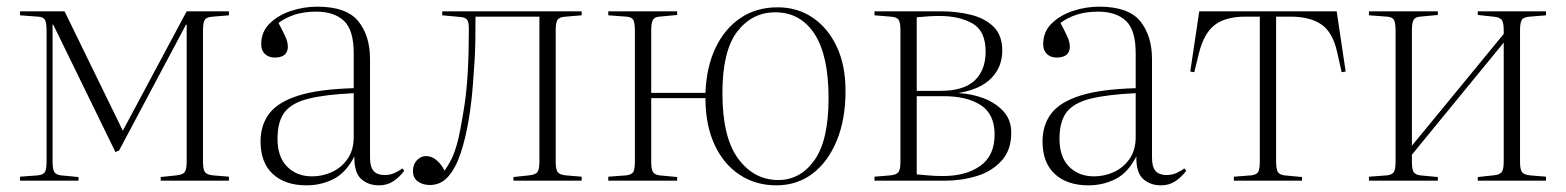

<svg xmlns="http://www.w3.org/2000/svg" viewBox="-20 -543 4706 577"><path d="M40 0V-12L94 -16Q110 -18 115 -26Q120 -34 120 -60V-449Q120 -475 115 -483.5Q110 -492 94 -493L40 -497V-509H174L338 -173L349 -150L541 -509H668V-497L620 -493Q601 -492 595.5 -483.5Q590 -475 590 -452V-57Q590 -35 595.5 -26.5Q601 -18 620 -16L668 -12V0H463V-11L510 -16Q530 -18 535.5 -26.5Q541 -35 541 -58V-469H539L338 -91L327 -86L140 -469H138V-59Q138 -35 143 -26.5Q148 -18 163 -16L216 -11V0Z M901 14Q837 14 800 -20Q763 -54 763 -118Q763 -167 789 -201.5Q815 -236 876 -255.5Q937 -275 1043 -278V-383Q1043 -453 1013.5 -480.5Q984 -508 930 -508Q894 -508 866 -499Q838 -490 817 -474Q834 -442 839.5 -428.5Q845 -415 845 -403Q845 -370 805 -370Q788 -370 776.5 -380.5Q765 -391 765 -410Q765 -448 791 -473Q817 -498 855.5 -510.5Q894 -523 933 -523Q1021 -523 1056.5 -479.5Q1092 -436 1092 -365V-69Q1092 -41 1103 -29Q1114 -17 1135 -17Q1152 -17 1165.5 -23Q1179 -29 1189 -37L1195 -30Q1180 -10 1161.5 2Q1143 14 1119 14Q1087 14 1065.5 -5Q1044 -24 1045 -73Q1020 -24 982.5 -5Q945 14 901 14ZM918 -13Q949 -13 977.5 -26Q1006 -39 1024.5 -65.5Q1043 -92 1043 -131V-263Q958 -259 907.5 -246.5Q857 -234 835.5 -206Q814 -178 814 -126Q814 -71 843 -42Q872 -13 918 -13Z M1272 13Q1251 13 1236 2.5Q1221 -8 1221 -29Q1221 -49 1233 -61.5Q1245 -74 1260 -74Q1277 -74 1291.5 -62Q1306 -50 1316 -30Q1327 -46 1336 -63.5Q1345 -81 1353 -109Q1362 -139 1375.5 -224.5Q1389 -310 1389 -457Q1389 -478 1383 -484.5Q1377 -491 1363 -492L1309 -497V-509H1728V-497L1680 -493Q1661 -492 1655.5 -483.5Q1650 -475 1650 -452V-57Q1650 -35 1655.5 -26.5Q1661 -18 1680 -16L1728 -12V0H1523V-11L1570 -16Q1590 -18 1595.5 -26.5Q1601 -35 1601 -58V-493H1409Q1409 -453 1408.5 -420.5Q1408 -388 1406 -357Q1404 -326 1401 -287Q1397 -233 1388 -180Q1379 -127 1364.5 -83Q1350 -39 1327.5 -13Q1305 13 1272 13Z M2313 14Q2251 14 2202.5 -18Q2154 -50 2127 -109Q2100 -168 2100 -248H1937V-59Q1937 -35 1942 -26.5Q1947 -18 1962 -16L2015 -11V0H1808V-12L1862 -16Q1878 -18 1883 -26Q1888 -34 1888 -60V-449Q1888 -475 1883 -483.5Q1878 -492 1862 -493L1808 -497V-509H2015V-498L1962 -493Q1947 -492 1942 -483Q1937 -474 1937 -450V-264H2100Q2103 -342 2130.5 -399.5Q2158 -457 2205.5 -489Q2253 -521 2317 -521Q2377 -521 2423 -489.5Q2469 -458 2495 -402Q2521 -346 2521 -270Q2521 -184 2494.5 -120Q2468 -56 2421.5 -21Q2375 14 2313 14ZM2319 -2Q2385 -2 2427.5 -61.5Q2470 -121 2470 -248Q2470 -377 2427.5 -441.5Q2385 -506 2310 -506Q2240 -506 2195.5 -448Q2151 -390 2151 -263Q2151 -130 2198.5 -66Q2246 -2 2319 -2Z M2608 0V-12L2656 -16Q2675 -18 2680.5 -26.5Q2686 -35 2686 -57V-452Q2686 -475 2680.5 -483.5Q2675 -492 2656 -493L2608 -497V-509H2808Q2856 -509 2898 -498.5Q2940 -488 2966 -462.5Q2992 -437 2992 -391Q2992 -342 2959.5 -308.5Q2927 -275 2863 -264V-263Q2901 -261 2936.5 -247.5Q2972 -234 2995.5 -208.5Q3019 -183 3019 -144Q3019 -92 2990 -60Q2961 -28 2915.5 -14Q2870 0 2819 0ZM2735 -270H2807Q2876 -270 2909 -301Q2942 -332 2942 -388Q2942 -450 2902.5 -472.5Q2863 -495 2803 -495Q2787 -495 2771 -494Q2755 -493 2735 -491ZM2814 -14Q2883 -14 2926 -44.5Q2969 -75 2969 -139Q2969 -200 2927.5 -227Q2886 -254 2815 -254H2735V-19Q2756 -17 2774 -15.5Q2792 -14 2814 -14Z M3251 14Q3187 14 3150 -20Q3113 -54 3113 -118Q3113 -167 3139 -201.5Q3165 -236 3226 -255.5Q3287 -275 3393 -278V-383Q3393 -453 3363.5 -480.5Q3334 -508 3280 -508Q3244 -508 3216 -499Q3188 -490 3167 -474Q3184 -442 3189.5 -428.5Q3195 -415 3195 -403Q3195 -370 3155 -370Q3138 -370 3126.5 -380.5Q3115 -391 3115 -410Q3115 -448 3141 -473Q3167 -498 3205.5 -510.5Q3244 -523 3283 -523Q3371 -523 3406.5 -479.5Q3442 -436 3442 -365V-69Q3442 -41 3453 -29Q3464 -17 3485 -17Q3502 -17 3515.5 -23Q3529 -29 3539 -37L3545 -30Q3530 -10 3511.5 2Q3493 14 3469 14Q3437 14 3415.5 -5Q3394 -24 3395 -73Q3370 -24 3332.5 -5Q3295 14 3251 14ZM3268 -13Q3299 -13 3327.5 -26Q3356 -39 3374.5 -65.5Q3393 -92 3393 -131V-263Q3308 -259 3257.5 -246.5Q3207 -234 3185.5 -206Q3164 -178 3164 -126Q3164 -71 3193 -42Q3222 -13 3268 -13Z M3688 0V-12L3740 -16Q3756 -18 3761 -26Q3766 -34 3766 -60V-493H3723Q3663 -493 3630.5 -468Q3598 -443 3583 -383L3569 -326L3557 -328L3584 -509H3997L4024 -328L4012 -326L3998 -388Q3985 -446 3951 -469.5Q3917 -493 3858 -493H3815V-59Q3815 -35 3820 -26.5Q3825 -18 3840 -16L3893 -11V0Z M4094 0V-12L4148 -16Q4164 -18 4169 -26Q4174 -34 4174 -60V-449Q4174 -475 4169 -483.5Q4164 -492 4148 -493L4094 -497V-509H4301V-498L4248 -493Q4233 -492 4228 -483Q4223 -474 4223 -450V-105L4499 -441V-451Q4499 -474 4493.5 -482.5Q4488 -491 4468 -493L4421 -498V-509H4626V-497L4578 -493Q4559 -492 4553.5 -483.5Q4548 -475 4548 -452V-57Q4548 -35 4553.5 -26.5Q4559 -18 4578 -16L4626 -12V0H4421V-11L4468 -16Q4488 -18 4493.5 -26.5Q4499 -35 4499 -58V-415L4223 -78V-59Q4223 -35 4228 -26.5Q4233 -18 4248 -16L4301 -11V0Z"/></svg>

Font: Literata 72pt ExtraLight
Style: Regular
Weight: 200
Designer: Latin by Veronika Burian and Jose Scaglione. Greek by Irene Vlachou. Cyrillic by Vera Evstafieva.
Foundry: TypeTogether
Version: Version 3.002